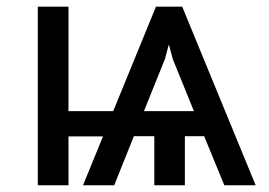

<svg xmlns="http://www.w3.org/2000/svg" viewBox="-20 -548 795 568"><path d="M182.6 -219.2H314.9L441.4 -528.3H519L736.3 0H643.6L584 -145H526.9V0H436.5V-145H376L317.9 0H225.6L284.7 -144.5H182.6V0H91.8V-528.3H182.6ZM405.8 -219.2H553.7L491.2 -373L479.5 -416.5L467.8 -373Z"/></svg>

Font: Roboto-o
Style: o-Regular
Weight: 400
Designer: Google
Version: Version 2.134; 2016; ttfautohint (v1.6)